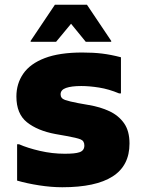

<svg xmlns="http://www.w3.org/2000/svg" viewBox="-20 -780 598 808"><path d="M52 -173H60Q96 -157 148 -145Q200 -133 252 -133Q274 -133 289.5 -134.5Q305 -136 315 -139.5Q325 -143 330 -150Q335 -157 335 -168Q335 -187 319 -193.5Q303 -200 258 -208L213 -216Q138 -230 93.5 -265.5Q49 -301 49 -374Q49 -428 78 -470Q107 -512 168.5 -535.5Q230 -559 326 -559Q373 -559 410 -554.5Q447 -550 489 -539V-387H481Q438 -405 397 -411.5Q356 -418 322 -418Q281 -418 258 -410Q235 -402 235 -383Q235 -366 253.5 -359.5Q272 -353 309 -346L354 -338Q402 -330 440.5 -312Q479 -294 502 -261.5Q525 -229 525 -176Q525 -83 454 -37.5Q383 8 242 8Q196 8 144.5 0Q93 -8 52 -20ZM109 -604V-608L211 -760H346L448 -608V-604H341L279 -680L216 -604Z"/></svg>

Font: Kufam ExtraBold
Style: Regular
Weight: 800
Designer: Wael Morcos, Artur Schmal
Foundry: Original Type
Version: Version 1.300; ttfautohint (v1.8.3)